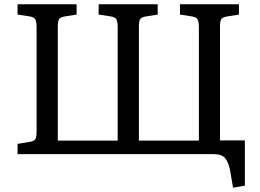

<svg xmlns="http://www.w3.org/2000/svg" viewBox="-20 -720 1214 897"><path d="M1068.8 157.2 1055.2 77.1Q1046.9 36.1 1031.2 18.1Q1015.6 0 976.1 0H62V-47.9L118.2 -57.1Q139.2 -60.5 145 -69.8Q150.9 -79.1 150.9 -104V-591.8Q150.9 -617.2 145.5 -628.4Q140.1 -639.6 120.1 -643.1L62 -651.9V-700.2H337.9V-651.9L282.2 -643.1Q261.7 -639.6 255.9 -630.1Q250 -620.6 250 -596.2V-63H529.8V-591.8Q529.8 -617.2 524.4 -628.4Q519 -639.6 499 -643.1L440.9 -651.9V-700.2H716.8V-651.9L661.1 -643.1Q640.6 -639.6 634.8 -630.1Q628.9 -620.6 628.9 -596.2V-63H909.2V-591.8Q909.2 -617.2 903.6 -628.4Q897.9 -639.6 877.9 -643.1L820.8 -651.9V-700.2H1096.2V-651.9L1041 -643.1Q1019.5 -639.6 1013.7 -630.1Q1007.8 -620.6 1007.8 -596.2V-64H1124V147Z"/></svg>

Font: Literata Book
Style: Regular
Weight: 400
Designer: Latin by Veronika Burian and Jose Scaglione. Greek by Irene Vlachou. Cyrillic by Vera Evstafieva
Foundry: TypeTogether
Version: Version 2.003;PS 002.003;hotconv 1.0.88;makeotf.lib2.5.64775